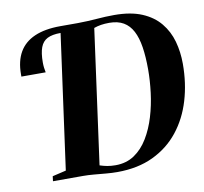

<svg xmlns="http://www.w3.org/2000/svg" viewBox="-83 -841 1002 942"><g transform="rotate(-10 418.0 -370.0)"><path d="M427 10.5Q400.5 10.5 370.5 7.8Q340.5 5 311.2 2.5Q282 0 258 0H108L111 -24.5L179 -40.5L271 -710L262.5 -726L275.5 -743H362Q411 -743.5 457 -747.2Q503 -751 545 -751Q627 -751 682.8 -727.5Q738.5 -704 772.2 -663Q806 -622 820.8 -569Q835.5 -516 835.5 -457Q835.5 -360 810.2 -275.5Q785 -191 734 -126.8Q683 -62.5 606.2 -26Q529.5 10.5 427 10.5ZM424.5 -24Q478.5 -24 518.5 -51Q558.5 -78 586.2 -124Q614 -170 631 -226.8Q648 -283.5 655.5 -344Q663 -404.5 663 -459Q663 -522.5 655.5 -570.8Q648 -619 631 -651.5Q614 -684 585.5 -700.8Q557 -717.5 514.5 -717.5Q492 -717.5 473.2 -714.5Q454.5 -711.5 438 -705.5L346.5 -37Q364.5 -31 383 -27.5Q401.5 -24 424.5 -24ZM44.5 -532.5Q44.5 -535.5 44.5 -538Q44.5 -540.5 44.5 -544Q44.5 -609.5 70 -653.8Q95.5 -698 147 -720.5Q198.5 -743 275.5 -743L271 -710Q229.5 -710 205.2 -697.8Q181 -685.5 170.5 -657.5Q160 -629.5 160 -582.5Q160 -568.5 161.5 -556.5Q163 -544.5 165.5 -532.5Z"/></g></svg>

Font: Merriweather 120pt ExtraBold
Style: Italic
Weight: 800
Italic angle: -7.8°
Version: Version 2.101